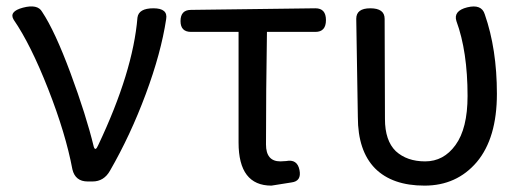

<svg xmlns="http://www.w3.org/2000/svg" viewBox="-20 -569 1639 602"><path d="M255 0Q216 0 207 -38Q186 -150 131 -290Q76 -430 23 -507Q7 -533 52 -545Q98 -557 112 -532Q152 -472 201 -340Q250 -208 274 -109Q279 -93 288 -114Q397 -344 411 -514Q415 -543 461 -543Q507 -543 501 -509Q485 -403 437 -274Q389 -145 325 -34Q306 0 270 0Z M894 3 831 13Q728 13 728 -122V-469H579Q546 -469 546 -503Q546 -538 579 -538L969 -543Q1002 -543 1002 -506Q1002 -469 969 -469H817Q814 -284 814 -116Q814 -63 859 -63L877 -64Q912 -71 919 -36Q926 -1 894 3Z M1141 -543Q1186 -543 1186 -510L1187 -196Q1187 -128 1221 -95Q1256 -63 1313 -63Q1371 -63 1408 -114Q1446 -166 1446 -268Q1446 -408 1411 -503Q1401 -535 1445 -546Q1490 -557 1500 -524Q1538 -415 1538 -275Q1538 -136 1475 -61Q1412 13 1311 13Q1210 13 1156 -41Q1102 -96 1102 -202L1097 -510Q1097 -543 1141 -543Z"/></svg>

Font: Swei Gothic CJK TC Regular
Style: Regular
Weight: 400
Version: Version 2.129